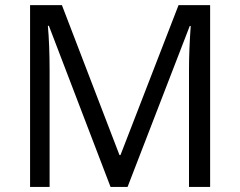

<svg xmlns="http://www.w3.org/2000/svg" viewBox="-20 -734 943 754"><path d="M414.1 0 171.9 -632.8H168Q174.8 -557.6 174.8 -454.1V0H98.1V-713.9H223.1L449.2 -125H453.1L681.2 -713.9H805.2V0H722.2V-460Q722.2 -539.1 729 -631.8H725.1L481 0Z"/></svg>

Font: f0_2797  
Style: Regular
Weight: 400
Foundry: Ascender Corporation
Version: Version 1.10